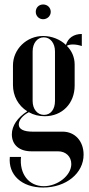

<svg xmlns="http://www.w3.org/2000/svg" viewBox="-20 -664 396 859"><path d="M140 -611C140 -593 154 -578 173 -578C192 -578 207 -593 207 -611C207 -630 192 -644 173 -644C154 -644 140 -630 140 -611ZM173 175C276 175 354 111 354 28C354 -32 316 -75 260 -75H126C86 -75 64 -86 64 -107C64 -127 81 -147 109 -162C130 -150 154 -144 180 -144C258 -144 314 -201 314 -281V-375C314 -407 302 -436 279 -459C285 -463 295 -465 306 -465C320 -465 334 -462 346 -458V-512C310 -512 284 -494 275 -463C249 -488 211 -503 173 -503C99 -503 38 -444 38 -371V-284C38 -235 61 -192 102 -166C58 -138 33 -101 33 -63C33 -16 66 13 121 13H240C274 13 299 36 299 70C299 121 238 169 176 169C109 169 66 114 74 38H24C16 118 77 175 173 175ZM126 -212V-434C126 -471 147 -497 176 -497C205 -497 226 -471 226 -434V-212C226 -175 207 -150 177 -150C147 -150 126 -176 126 -212Z"/></svg>

Font: Moniqa SemBd Display
Style: Regular
Weight: 600
Designer: Rajesh Rajput
Foundry: Rajesh Rajput
Version: Version 1.000